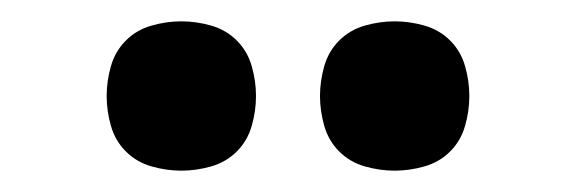

<svg xmlns="http://www.w3.org/2000/svg" viewBox="-20 -760 540 180"><path d="M350 -600Q336 -600 322 -604Q308 -608 298 -618Q288 -628 284 -642Q280 -656 280 -670Q280 -684 284 -698Q288 -712 298 -722Q308 -732 322 -736Q336 -740 350 -740Q364 -740 378 -736Q392 -732 402 -722Q412 -712 416 -698Q420 -684 420 -670Q420 -656 416 -642Q412 -628 402 -618Q392 -608 378 -604Q364 -600 350 -600ZM150 -600Q136 -600 122 -604Q108 -608 98 -618Q88 -628 84 -642Q80 -656 80 -670Q80 -684 84 -698Q88 -712 98 -722Q108 -732 122 -736Q136 -740 150 -740Q164 -740 178 -736Q192 -732 202 -722Q212 -712 216 -698Q220 -684 220 -670Q220 -656 216 -642Q212 -628 202 -618Q192 -608 178 -604Q164 -600 150 -600Z"/></svg>

Font: Iosevka Semibold
Style: Regular
Weight: 600
Monospace: yes
Designer: Belleve Invis
Foundry: Belleve Invis
Version: Version 33.2.3; ttfautohint (v1.8.4)